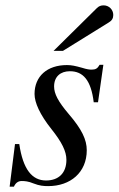

<svg xmlns="http://www.w3.org/2000/svg" viewBox="-20 -684 443 717"><path d="M180 -494H215L386 -600C398 -607 403 -616 403 -628C403 -648 387 -664 367 -664C357 -664 349 -661 342 -654ZM366 -442H352C344 -428 337 -424 322 -424C314 -424 305 -425 286 -431C261 -438 247 -441 230 -441C156 -441 109 -399 109 -333C109 -301 129 -256 172 -202C211 -153 228 -119 228 -87C228 -38 199 -10 152 -10C100 -10 66 -51 52 -146H36L16 13H32C39 -3 50 -8 61 -8C72 -8 86 -7 105 1C128 10 143 11 160 11C243 11 304 -40 304 -123C304 -162 286 -201 236 -259C197 -305 182 -334 182 -361C182 -398 206 -418 241 -418C290 -418 320 -385 330 -302H346Z"/></svg>

Font: XITS
Style: Italic
Weight: 400
Italic angle: -16.33°
Designer: MicroPress Inc., with final additions and corrections provided by Coen Hoffman, Elsevier (retired)
Version: Version 1.107